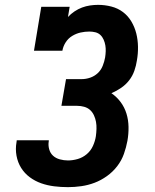

<svg xmlns="http://www.w3.org/2000/svg" viewBox="-20 -763 640 791"><path d="M260 8Q231 8 203 4.5Q175 1 149.5 -8Q124 -17 102.5 -33Q81 -49 67 -71.5Q53 -94 48 -121.5Q43 -149 48 -177Q48 -179 48.5 -181Q49 -183 49 -185H181Q181 -185 181 -184Q181 -183 181 -182Q178 -165 182.5 -148.5Q187 -132 198.5 -121.5Q210 -111 226.5 -106.5Q243 -102 260 -102Q280 -102 300.5 -108Q321 -114 337.5 -128Q354 -142 363 -162Q372 -182 375 -202Q377 -217 377.5 -232Q378 -247 375.5 -261Q373 -275 367 -288Q361 -301 351 -310Q341 -319 327 -323Q313 -327 298 -327H233L252 -437H316Q334 -437 351.5 -443Q369 -449 382.5 -461.5Q396 -474 403 -491.5Q410 -509 413 -526Q415 -539 415.5 -551.5Q416 -564 414 -576Q412 -588 407 -599.5Q402 -611 393.5 -619Q385 -627 373 -630Q361 -633 348 -633Q330 -633 312 -629Q294 -625 277.5 -615Q261 -605 250.5 -588.5Q240 -572 237 -554H120L150 -735H267L260 -693Q272 -706 287 -716Q302 -726 318 -732Q334 -738 351 -740.5Q368 -743 384 -743Q412 -743 439 -736Q466 -729 487 -713Q508 -697 521.5 -674Q535 -651 541.5 -625Q548 -599 548.5 -570.5Q549 -542 544 -514Q541 -493 533.5 -471.5Q526 -450 512 -432Q498 -414 479 -401Q460 -388 439 -379Q461 -364 477 -342.5Q493 -321 501 -295Q509 -269 509.5 -240Q510 -211 505 -183Q500 -156 490.5 -129Q481 -102 463 -78.5Q445 -55 420.5 -37.5Q396 -20 369.5 -10Q343 0 315 4Q287 8 260 8Z"/></svg>

Font: Iosevka Curly Slab XBdEx
Style: Italic
Weight: 800
Width: 7
Italic angle: -9°
Monospace: yes
Designer: Belleve Invis
Foundry: Belleve Invis
Version: Version 11.1.0; ttfautohint (v1.8.3)